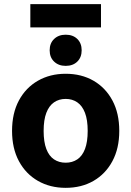

<svg xmlns="http://www.w3.org/2000/svg" viewBox="-20 -892 632 924"><path d="M38 -262Q38 -347 71 -408.5Q104 -470 162.5 -503.5Q221 -537 296 -537Q372 -537 430 -503.5Q488 -470 521 -408.5Q554 -347 554 -262Q554 -178 521 -116.5Q488 -55 430 -21.5Q372 12 296 12Q221 12 162.5 -21.5Q104 -55 71 -116.5Q38 -178 38 -262ZM190 -262Q190 -209 203 -175Q216 -141 240 -125Q264 -109 296 -109Q328 -109 352 -125Q376 -141 389 -175Q402 -209 402 -262Q402 -315 389 -349Q376 -383 352 -399.5Q328 -416 296 -416Q264 -416 240 -399.5Q216 -383 203 -349Q190 -315 190 -262ZM219 -650Q219 -684 240.5 -704.5Q262 -725 296 -725Q331 -725 352 -704.5Q373 -684 373 -650Q373 -616 352 -595.5Q331 -575 296 -575Q262 -575 240.5 -595.5Q219 -616 219 -650ZM126 -760V-872H466V-760Z"/></svg>

Font: Radio Canada
Style: Regular
Weight: 400
Designer: Charles Daoud, Etienne Aubert Bonn, Alexandre Saumier Demers, Jacques Le Bailly
Foundry: Radio-Canada
Version: Version 2.104;gftools[0.9.28.dev5+ged2979d]